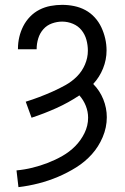

<svg xmlns="http://www.w3.org/2000/svg" viewBox="-20 -548 515 791"><path d="M56 223 48 154Q81 151 113.5 143Q146 135 177 123Q208 111 237 94.5Q266 78 289.5 54.5Q313 31 328 0.5Q343 -30 343 -63Q343 -88 333.5 -112Q324 -136 307 -155Q262 -125 212 -102.5Q162 -80 110 -63L86 -129Q115 -138 142.5 -148.5Q170 -159 197 -171Q224 -183 250 -197.5Q276 -212 297 -233Q318 -254 330 -282Q342 -310 342 -339Q342 -362 336 -384Q330 -406 316 -423.5Q302 -441 280.5 -450Q259 -459 236 -459Q215 -459 194 -451.5Q173 -444 158.5 -427.5Q144 -411 137.5 -389.5Q131 -368 131 -347V-345H54V-348Q54 -372 59.5 -395.5Q65 -419 76 -440.5Q87 -462 104 -479.5Q121 -497 142.5 -508Q164 -519 188 -523.5Q212 -528 236 -528Q261 -528 285.5 -523Q310 -518 331.5 -506.5Q353 -495 370 -476.5Q387 -458 397.5 -435.5Q408 -413 413.5 -389Q419 -365 419 -340Q419 -302 404.5 -266Q390 -230 364 -202Q391 -175 405.5 -139Q420 -103 420 -65Q420 -23 403 17Q386 57 358 88Q330 119 294 141.5Q258 164 219 180.5Q180 197 139 207.5Q98 218 56 223Z"/></svg>

Font: Iosevka QP
Style: Regular
Weight: 400
Designer: Belleve Invis
Foundry: Belleve Invis
Version: Version 20.0.0; ttfautohint (v1.8.4)